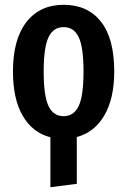

<svg xmlns="http://www.w3.org/2000/svg" viewBox="-20 -563 530 800"><path d="M300 8V203L190 217V9Q116 -10 75 -80Q34 -150 34 -265Q34 -399 90 -471Q146 -543 245 -543Q345 -543 400.5 -473Q456 -403 456 -265Q456 -153 415 -82.5Q374 -12 300 8ZM328 -265Q328 -366 308 -408Q288 -450 245 -450Q202 -450 182 -407.5Q162 -365 162 -265Q162 -164 182 -121.5Q202 -79 245 -79Q288 -79 308 -121.5Q328 -164 328 -265Z"/></svg>

Font: Fira Sans Extra Condensed Medium
Style: Regular
Weight: 500
Width: 1
Designer: Carrois Corporate & Edenspiekermann AG
Foundry: Carrois Corporate GbR & Edenspiekermann AG
Version: Version 4.203